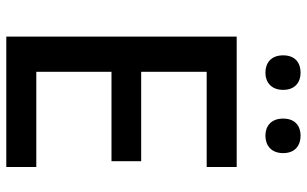

<svg xmlns="http://www.w3.org/2000/svg" viewBox="-198 -754 952 595"><g transform="rotate(90 277.5 -456.0)"><path d="M151 -858C151 -820 175 -803 205 -803C233 -803 258 -820 258 -858C258 -896 233 -912 205 -912C175 -912 151 -896 151 -858ZM347 -858C347 -820 371 -803 400 -803C429 -803 454 -820 454 -858C454 -896 429 -912 400 -912C371 -912 347 -896 347 -858ZM497 0V-93H202V-326H479V-418H202V-621H497V-714H93V0Z"/></g></svg>

Font: Noto Sans Cherokee Medium
Style: Regular
Weight: 500
Designer: Monotype Design Team
Foundry: Monotype Imaging Inc.
Version: Version 2.001